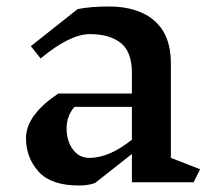

<svg xmlns="http://www.w3.org/2000/svg" viewBox="-20 -561 661 591"><path d="M576 0H386V-87L273 2Q253 10 223 10Q137 10 98.5 -33Q60 -76 60 -136Q60 -172 86 -207Q112 -242 160 -273H386V-337Q386 -402 351.5 -429Q317 -456 257 -456Q195 -456 105 -381L75 -419L219 -533Q259 -541 315 -541Q406 -541 456 -496.5Q506 -452 506 -367V-75L596 -40ZM386 -131V-232H209Q196 -216 190.5 -200Q185 -184 185 -165Q185 -128 204 -101.5Q223 -75 255 -75Q316 -75 386 -131Z"/></svg>

Font: Inknut
Style: Antiqua
Weight: 400
Designer: Claus Eggers Srensen
Foundry: Claus Eggers Srensen
Version: Version 1.000; ttfautohint (v1.2) -l 7 -r 28 -G 50 -x 13 -D 